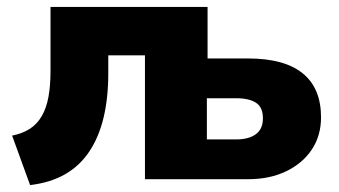

<svg xmlns="http://www.w3.org/2000/svg" viewBox="-20 -518 981 555"><path d="M67 17 15 -126Q45 -132 66 -145.5Q87 -159 100.5 -182Q114 -205 120 -237.5Q126 -270 126 -312V-498H580V-349H697Q802 -349 855 -306Q908 -263 908 -179Q908 -126 881.5 -86Q855 -46 807.5 -23Q760 0 697 0H399V-358H293V-306Q293 -235 279.5 -178.5Q266 -122 238.5 -80.5Q211 -39 168.5 -14.5Q126 10 67 17ZM578 -115H663Q699 -115 719.5 -130Q740 -145 740 -176Q740 -208 720 -221Q700 -234 663 -234H578Z"/></svg>

Font: Nunito Sans 10pt Black
Style: Regular
Weight: 900
Designer: Vernon Adams
Foundry: Vernon Adams
Version: Version 3.101;gftools[0.9.27]